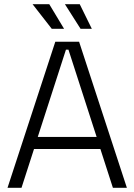

<svg xmlns="http://www.w3.org/2000/svg" viewBox="-20 -900 644 920"><path d="M16 0 245 -700H359L588 0H521L461 -186H143L83 0ZM443 -244 308 -662H296L161 -244ZM228 -762 136 -880H216L287 -762ZM362 -880 420 -762H366L291 -880Z"/></svg>

Font: Space Grotesk Frontify Light
Style: Regular
Weight: 300
Designer: Florian Karsten
Version: Version 2.000